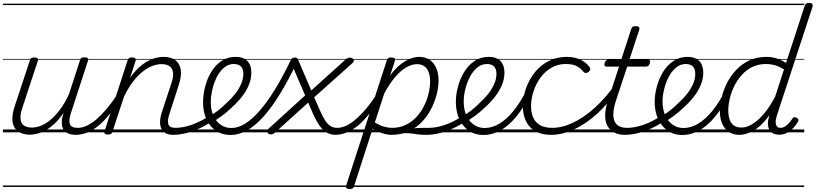

<svg xmlns="http://www.w3.org/2000/svg" viewBox="-20 -910 5607 1320"><path d="M186 16Q139 16 107 -5Q75 -26 67 -68.5Q59 -111 80 -176L185 -494Q189 -506 195.5 -510.5Q202 -515 215 -515Q232 -515 238 -509Q244 -503 240 -491L133 -167Q119 -125 121 -94.5Q123 -64 142.5 -48.5Q162 -33 200 -33Q228 -33 260.5 -45.5Q293 -58 326.5 -85.5Q360 -113 392.5 -156.5Q425 -200 454 -262L530 -496Q534 -508 540 -512Q546 -516 560 -516Q576 -516 582.5 -510.5Q589 -505 585 -493L468 -134Q451 -81 460.5 -56Q470 -31 515 -31Q525 -31 528.5 -23.5Q532 -16 530.5 -7Q529 2 521 9.5Q513 17 499 17Q473 17 453.5 9.5Q434 2 422 -12Q410 -26 406.5 -47Q403 -68 406 -94L417 -135Q389 -92 358.5 -63Q328 -34 297.5 -16.5Q267 1 238.5 8.5Q210 16 186 16ZM0 365H646V375H0ZM0 -20H646V0H0ZM0 -505H646V-500H0ZM0 -885H646V-875H0Z M500 17Q489 17 484.5 9.5Q480 2 481.5 -7Q483 -16 491.5 -23.5Q500 -31 515 -31Q546 -31 578.5 -46.5Q611 -62 645 -91.5Q679 -121 714 -162.5Q749 -204 784 -257Q791 -268 800 -266.5Q809 -265 813.5 -257Q818 -249 812 -239Q775 -178 737.5 -130Q700 -82 661.5 -49.5Q623 -17 582.5 0Q542 17 500 17ZM646 365V375ZM646 -20V0ZM646 -505V-500ZM646 -885V-875Z M1171 17Q1141 17 1120.5 7Q1100 -3 1090 -23.5Q1080 -44 1080.5 -73Q1081 -102 1093 -140L1159 -340Q1173 -380 1170 -409Q1167 -438 1147.5 -453.5Q1128 -469 1090 -469Q1060 -469 1027 -456.5Q994 -444 960 -417Q926 -390 893.5 -347.5Q861 -305 832 -244L753 -4Q750 6 743.5 10.5Q737 15 722 15Q710 15 702 10Q694 5 698 -6L857 -494Q861 -506 867.5 -510.5Q874 -515 887 -515Q904 -515 910 -509Q916 -503 912 -491L874 -374Q902 -415 932 -443Q962 -471 992.5 -488Q1023 -505 1051 -512Q1079 -519 1104 -519Q1154 -519 1184.5 -497Q1215 -475 1222.5 -431.5Q1230 -388 1208 -323L1147 -134Q1129 -81 1137.5 -56Q1146 -31 1186 -31Q1195 -31 1199 -23.5Q1203 -16 1201.5 -7Q1200 2 1192.5 9.5Q1185 17 1171 17ZM646 365H1317V375H646ZM646 -20H1317V0H646ZM646 -505H1317V-500H646ZM646 -885H1317V-875H646Z M1170 17Q1158 17 1154 9.5Q1150 2 1153 -7Q1156 -16 1165 -23.5Q1174 -31 1186 -31Q1236 -31 1295 -51Q1354 -71 1414 -110Q1421 -115 1428 -111.5Q1435 -108 1439 -100.5Q1443 -93 1442 -84.5Q1441 -76 1434 -72Q1386 -42 1339.5 -22Q1293 -2 1250 7.5Q1207 17 1170 17ZM1317 365V375ZM1317 -20V0ZM1317 -505V-500ZM1317 -885V-875Z M1411 -105Q1445 -124 1477 -148.5Q1509 -173 1535 -200Q1570 -231 1596 -264Q1622 -297 1637.5 -332Q1653 -367 1653 -402Q1653 -435 1637 -452.5Q1621 -470 1587 -470Q1577 -470 1572.5 -477Q1568 -484 1569.5 -494Q1571 -504 1578.5 -511.5Q1586 -519 1599 -519Q1638 -519 1662 -505Q1686 -491 1697 -466.5Q1708 -442 1708 -410Q1708 -367 1690.5 -325Q1673 -283 1641.5 -243Q1610 -203 1568 -166Q1538 -137 1503 -111.5Q1468 -86 1431 -65ZM1317 365H1761V375H1317ZM1317 -20H1761V0H1317ZM1317 -505H1761V-500H1317ZM1317 -885H1761V-875H1317Z M1565 18Q1509 18 1466.5 -10Q1424 -38 1400 -88.5Q1376 -139 1376 -206Q1376 -247 1385 -291Q1394 -335 1411.5 -375.5Q1429 -416 1456 -448.5Q1483 -481 1518.5 -500Q1554 -519 1599 -519Q1609 -519 1612.5 -511.5Q1616 -504 1614 -494Q1612 -484 1605 -477Q1598 -470 1588 -470Q1557 -470 1531.5 -453Q1506 -436 1487 -408Q1468 -380 1455 -345.5Q1442 -311 1435.5 -275Q1429 -239 1429 -208Q1429 -155 1447 -115Q1465 -75 1497 -52.5Q1529 -30 1571 -30Q1617 -30 1665.5 -60Q1714 -90 1765.5 -149Q1817 -208 1871 -296Q1925 -384 1981 -501Q1984 -506 1992 -507Q2000 -508 2008 -505Q2016 -502 2020.5 -495.5Q2025 -489 2021 -481Q1961 -355 1903 -261Q1845 -167 1788.5 -105Q1732 -43 1676 -12.5Q1620 18 1565 18ZM1761 365H1849V375H1761ZM1761 -20H1849V0H1761ZM1761 -505H1849V-500H1761ZM1761 -885H1849V-875H1761Z M2287 17Q2254 17 2227 2Q2200 -13 2176.5 -46.5Q2153 -80 2129 -135L2099 -205L1873 0Q1865 7 1858 10.5Q1851 14 1844 14Q1833 14 1825 8.5Q1817 3 1816.5 -6.5Q1816 -16 1827 -26L2078 -254L1981 -479Q1975 -496 1982 -504Q1989 -512 2004 -514Q2014 -516 2020 -512Q2026 -508 2031 -496L2120 -288L2355 -500Q2363 -507 2369.5 -510.5Q2376 -514 2383 -514Q2394 -514 2402.5 -509Q2411 -504 2412.5 -495.5Q2414 -487 2404 -477L2140 -241L2175 -161Q2196 -112 2214 -84Q2232 -56 2252 -43.5Q2272 -31 2298 -31Q2308 -31 2312.5 -23.5Q2317 -16 2316 -7Q2315 2 2307.5 9.5Q2300 17 2287 17ZM1848 365H2429V375H1848ZM1848 -20H2429V0H1848ZM1848 -505H2429V-500H1848ZM1848 -885H2429V-875H1848Z M2283 17Q2272 17 2267.5 9.5Q2263 2 2264.5 -7Q2266 -16 2274.5 -23.5Q2283 -31 2298 -31Q2329 -31 2361.5 -46.5Q2394 -62 2428 -91.5Q2462 -121 2497 -162.5Q2532 -204 2567 -257Q2574 -268 2583 -266.5Q2592 -265 2596.5 -257Q2601 -249 2595 -239Q2558 -178 2520.5 -130Q2483 -82 2444.5 -49.5Q2406 -17 2365.5 0Q2325 17 2283 17ZM2429 365V375ZM2429 -20V0ZM2429 -505V-500ZM2429 -885V-875Z M2910 17Q2879 17 2856 14Q2833 11 2811 8Q2789 5 2763.5 5.5Q2738 6 2703 12L2728 -10Q2767 -19 2794.5 -23.5Q2822 -28 2843.5 -29.5Q2865 -31 2884.5 -31Q2904 -31 2925 -31Q2934 -31 2937.5 -23.5Q2941 -16 2939 -7Q2937 2 2929.5 9.5Q2922 17 2910 17ZM2383 390Q2369 390 2362.5 383.5Q2356 377 2360 365L2639 -494Q2643 -506 2649 -510.5Q2655 -515 2669 -515Q2686 -515 2692 -509.5Q2698 -504 2695 -492L2662 -391Q2698 -440 2734 -467.5Q2770 -495 2802 -507Q2834 -519 2861 -519Q2924 -519 2959.5 -475Q2995 -431 2995 -355Q2995 -311 2982 -260Q2969 -209 2943.5 -160Q2918 -111 2879.5 -71Q2841 -31 2789.5 -7Q2738 17 2672 17Q2641 17 2606.5 5.5Q2572 -6 2542 -26L2414 371Q2411 381 2404.5 385.5Q2398 390 2383 390ZM2557 -68Q2592 -47 2621 -39Q2650 -31 2676 -31Q2729 -31 2771 -52Q2813 -73 2844.5 -107.5Q2876 -142 2896.5 -184Q2917 -226 2927 -269.5Q2937 -313 2937 -351Q2937 -387 2927 -413.5Q2917 -440 2897.5 -454.5Q2878 -469 2847 -469Q2813 -469 2775 -448Q2737 -427 2698.5 -382.5Q2660 -338 2622 -268ZM2429 365H3057V375H2429ZM2429 -20H3057V0H2429ZM2429 -505H3057V-500H2429ZM2429 -885H3057V-875H2429Z M2913 17Q2901 17 2897 9.5Q2893 2 2896 -7Q2899 -16 2908 -23.5Q2917 -31 2929 -31Q2979 -31 3038 -51Q3097 -71 3157 -110Q3164 -115 3171 -111.5Q3178 -108 3182 -100.5Q3186 -93 3185 -84.5Q3184 -76 3177 -72Q3129 -42 3082.5 -22Q3036 -2 2993 7.5Q2950 17 2913 17ZM3060 365V375ZM3060 -20V0ZM3060 -505V-500ZM3060 -885V-875Z M3151 -105Q3185 -124 3217 -148.5Q3249 -173 3275 -200Q3310 -231 3336 -264Q3362 -297 3377.5 -332Q3393 -367 3393 -402Q3393 -435 3377 -452.5Q3361 -470 3327 -470Q3317 -470 3312.5 -477Q3308 -484 3309.5 -494Q3311 -504 3318.5 -511.5Q3326 -519 3339 -519Q3378 -519 3402 -505Q3426 -491 3437 -466.5Q3448 -442 3448 -410Q3448 -367 3430.5 -325Q3413 -283 3381.5 -243Q3350 -203 3308 -166Q3278 -137 3243 -111.5Q3208 -86 3171 -65ZM3057 365H3501V375H3057ZM3057 -20H3501V0H3057ZM3057 -505H3501V-500H3057ZM3057 -885H3501V-875H3057Z M3304 18Q3269 18 3240 7.5Q3211 -3 3187.5 -24Q3164 -45 3147.5 -73Q3131 -101 3122.5 -136Q3114 -171 3114 -211Q3114 -260 3128.5 -314Q3143 -368 3171 -414.5Q3199 -461 3241.5 -490Q3284 -519 3339 -519Q3349 -519 3352.5 -511.5Q3356 -504 3353.5 -494Q3351 -484 3344.5 -477Q3338 -470 3328 -470Q3289 -470 3259 -444Q3229 -418 3209 -378.5Q3189 -339 3178.5 -295Q3168 -251 3168 -213Q3168 -173 3178 -139.5Q3188 -106 3207 -82Q3226 -58 3252.5 -44Q3279 -30 3313 -30Q3364 -30 3414.5 -60.5Q3465 -91 3511.5 -149Q3558 -207 3600 -290Q3603 -298 3612 -298Q3621 -298 3627.5 -291.5Q3634 -285 3630 -273Q3597 -202 3559 -147.5Q3521 -93 3479.5 -56Q3438 -19 3394 -0.5Q3350 18 3304 18ZM3501 365V375ZM3501 -20V0ZM3501 -505V-500ZM3501 -885V-875Z M3770 17Q3673 17 3624 -36.5Q3575 -90 3575 -178Q3575 -244 3597 -305Q3619 -366 3658.5 -414.5Q3698 -463 3753.5 -491Q3809 -519 3876 -519Q3932 -519 3973 -498.5Q4014 -478 4034 -447Q4040 -438 4038 -431Q4036 -424 4026 -415Q4015 -408 4007 -408Q3999 -408 3992 -416Q3973 -440 3945.5 -455Q3918 -470 3870 -470Q3815 -470 3771 -444.5Q3727 -419 3696 -376.5Q3665 -334 3648 -282.5Q3631 -231 3631 -177Q3631 -136 3645.5 -102.5Q3660 -69 3692 -50Q3724 -31 3777 -31Q3787 -31 3791.5 -23.5Q3796 -16 3795 -6.5Q3794 3 3787.5 10Q3781 17 3770 17ZM3501 365H4036V375H3501ZM3501 -20H4036V0H3501ZM3501 -505H4036V-500H3501ZM3501 -885H4036V-875H3501Z M3768 17Q3759 17 3754.5 10Q3750 3 3750.5 -6.5Q3751 -16 3757.5 -23.5Q3764 -31 3775 -31Q3846 -31 3921 -67Q3996 -103 4069 -169Q4142 -235 4206 -325Q4212 -333 4221 -330.5Q4230 -328 4234.5 -320Q4239 -312 4232 -302Q4166 -202 4088 -130.5Q4010 -59 3928 -21Q3846 17 3768 17ZM4036 365V375ZM4036 -20V0ZM4036 -505V-500ZM4036 -885V-875Z M4277 17Q4233 17 4202.5 1Q4172 -15 4156 -45Q4140 -75 4140.5 -118.5Q4141 -162 4159 -217L4236 -452H4150Q4139 -452 4136.5 -458.5Q4134 -465 4137 -477Q4141 -489 4147.5 -494.5Q4154 -500 4164 -500H4251L4319 -709Q4323 -721 4329.5 -725.5Q4336 -730 4350 -730Q4367 -730 4372.5 -724Q4378 -718 4375 -706L4307 -500H4435Q4446 -500 4448.5 -494Q4451 -488 4448 -476Q4444 -463 4437.5 -457.5Q4431 -452 4421 -452H4292L4215 -219Q4199 -169 4197 -133Q4195 -97 4206 -74.5Q4217 -52 4238.5 -41.5Q4260 -31 4291 -31Q4301 -31 4305 -23.5Q4309 -16 4308 -7Q4307 2 4299 9.5Q4291 17 4277 17ZM4036 365H4424V375H4036ZM4036 -20H4424V0H4036ZM4036 -505H4424V-500H4036ZM4036 -885H4424V-875H4036Z M4276 17Q4264 17 4260 9.5Q4256 2 4259 -7Q4262 -16 4271 -23.5Q4280 -31 4292 -31Q4342 -31 4401 -51Q4460 -71 4520 -110Q4527 -115 4534 -111.5Q4541 -108 4545 -100.5Q4549 -93 4548 -84.5Q4547 -76 4540 -72Q4492 -42 4445.5 -22Q4399 -2 4356 7.5Q4313 17 4276 17ZM4423 365V375ZM4423 -20V0ZM4423 -505V-500ZM4423 -885V-875Z M4518 -105Q4552 -124 4584 -148.5Q4616 -173 4642 -200Q4677 -231 4703 -264Q4729 -297 4744.5 -332Q4760 -367 4760 -402Q4760 -435 4744 -452.5Q4728 -470 4694 -470Q4684 -470 4679.5 -477Q4675 -484 4676.5 -494Q4678 -504 4685.5 -511.5Q4693 -519 4706 -519Q4745 -519 4769 -505Q4793 -491 4804 -466.5Q4815 -442 4815 -410Q4815 -367 4797.5 -325Q4780 -283 4748.5 -243Q4717 -203 4675 -166Q4645 -137 4610 -111.5Q4575 -86 4538 -65ZM4424 365H4868V375H4424ZM4424 -20H4868V0H4424ZM4424 -505H4868V-500H4424ZM4424 -885H4868V-875H4424Z M4671 18Q4636 18 4607 7.5Q4578 -3 4554.5 -24Q4531 -45 4514.5 -73Q4498 -101 4489.5 -136Q4481 -171 4481 -211Q4481 -260 4495.5 -314Q4510 -368 4538 -414.5Q4566 -461 4608.5 -490Q4651 -519 4706 -519Q4716 -519 4719.5 -511.5Q4723 -504 4720.5 -494Q4718 -484 4711.5 -477Q4705 -470 4695 -470Q4656 -470 4626 -444Q4596 -418 4576 -378.5Q4556 -339 4545.5 -295Q4535 -251 4535 -213Q4535 -173 4545 -139.5Q4555 -106 4574 -82Q4593 -58 4619.5 -44Q4646 -30 4680 -30Q4731 -30 4781.5 -60.5Q4832 -91 4878.5 -149Q4925 -207 4967 -290Q4970 -298 4979 -298Q4988 -298 4994.5 -291.5Q5001 -285 4997 -273Q4964 -202 4926 -147.5Q4888 -93 4846.5 -56Q4805 -19 4761 -0.5Q4717 18 4671 18ZM4868 365V375ZM4868 -20V0ZM4868 -505V-500ZM4868 -885V-875Z M5063 17Q5021 17 4991 -3Q4961 -23 4945 -59.5Q4929 -96 4929 -146Q4929 -190 4941.5 -241Q4954 -292 4979 -341Q5004 -390 5042.5 -430.5Q5081 -471 5133 -495Q5185 -519 5252 -519Q5285 -519 5320 -508Q5355 -497 5384 -477L5512 -869Q5516 -881 5522.5 -885.5Q5529 -890 5542 -890Q5560 -890 5564.5 -882.5Q5569 -875 5566 -863L5320 -113Q5308 -72 5315.5 -51.5Q5323 -31 5345 -31Q5361 -31 5376 -40Q5391 -49 5404 -63.5Q5417 -78 5427 -94Q5432 -101 5439 -104Q5446 -107 5456 -100Q5468 -94 5469 -86.5Q5470 -79 5465 -71Q5452 -50 5433.5 -30Q5415 -10 5391 3Q5367 16 5337 16Q5309 16 5290 4Q5271 -8 5263.5 -31Q5256 -54 5262 -88Q5264 -96 5266.5 -104.5Q5269 -113 5271 -120Q5234 -68 5196.5 -37.5Q5159 -7 5124.5 5Q5090 17 5063 17ZM4987 -150Q4987 -114 4996.5 -87.5Q5006 -61 5026 -47Q5046 -33 5077 -33Q5112 -33 5151 -56Q5190 -79 5230 -125.5Q5270 -172 5309 -245L5370 -433Q5334 -455 5304.5 -462.5Q5275 -470 5248 -470Q5194 -470 5152 -449.5Q5110 -429 5079 -394Q5048 -359 5027.5 -317Q5007 -275 4997 -231.5Q4987 -188 4987 -150ZM4868 365H5509V375H4868ZM4868 -20H5509V0H4868ZM4868 -505H5509V-500H4868ZM4868 -885H5509V-875H4868Z"/></svg>

Font: Playwrite DK Uloopet Guides
Style: Regular
Weight: 400
Designer: Veronika Burian, José Scaglione
Foundry: TypeTogether
Version: Version 1.003